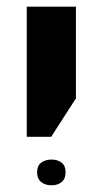

<svg xmlns="http://www.w3.org/2000/svg" viewBox="-20 -622 302 574"><path d="M60 -213V-602H207V-328L133 -213ZM134 -68Q116 -68 103.5 -77.5Q91 -87 91 -107Q91 -127 103.5 -136Q116 -145 134 -145Q152 -145 164 -136Q176 -127 176 -107Q176 -87 164 -77.5Q152 -68 134 -68Z"/></svg>

Font: Noto Sans Hebrew SemiCondensed
Style: Bold
Weight: 700
Width: 4
Designer: Monotype Design Team
Foundry: Monotype Imaging Inc.
Version: Version 2.004; ttfautohint (v1.8.4.7-5d5b)